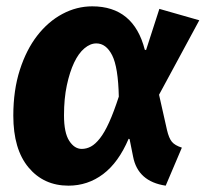

<svg xmlns="http://www.w3.org/2000/svg" viewBox="-20 -569 649 606"><path d="M503 17Q415 4 400 -75L389 -130L386 -131Q354 -56 305.5 -19.5Q257 17 196 17Q118 17 70 -40.5Q22 -98 22 -204Q22 -284 42.5 -348Q63 -412 97.5 -456.5Q132 -501 177 -525Q222 -549 271 -549Q402 -549 437 -412Q438 -412 439 -411.5Q440 -411 441 -411L483 -541L609 -505L482 -270L507 -159Q513 -133 522.5 -121.5Q532 -110 554 -103ZM238 -99Q253 -99 267 -106.5Q281 -114 295.5 -132.5Q310 -151 324.5 -183Q339 -215 355 -264Q353 -357 334 -394.5Q315 -432 284 -432Q265 -432 246.5 -416.5Q228 -401 214 -371.5Q200 -342 191 -300Q182 -258 182 -205Q182 -150 198.5 -124.5Q215 -99 238 -99Z"/></svg>

Font: Szlgxwxxxixliatcpuztgldltzi
Style: Regular
Weight: 700
Italic angle: -8°
Designer: Carrois Corporate & Edenspiekermann
Foundry: Carrois Corporate GbR & Edenspiekermann AG
Version: Version 2.001